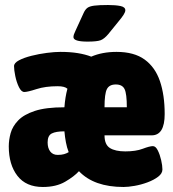

<svg xmlns="http://www.w3.org/2000/svg" viewBox="-20 -738 690 766"><path d="M151 8Q84 8 49.5 -36.5Q15 -81 15 -154Q15 -180 22.5 -207Q30 -234 52.5 -257.5Q75 -281 119 -295.5Q163 -310 237 -310Q240 -351 249 -384Q238 -394 210 -394Q161 -394 125.5 -382.5Q90 -371 77 -371Q65 -371 55.5 -390.5Q46 -410 41 -434.5Q36 -459 36 -474Q36 -487 56 -497.5Q76 -508 106 -515.5Q136 -523 167 -527Q198 -531 221 -531Q260 -531 290.5 -526Q321 -521 344 -512Q388 -531 445 -531Q515 -531 557 -500.5Q599 -470 618 -414.5Q637 -359 637 -283Q637 -198 585 -198H397Q397 -161 418.5 -147.5Q440 -134 480 -134Q522 -134 549.5 -144.5Q577 -155 590 -155Q601 -155 609.5 -138Q618 -121 623 -99Q628 -77 628 -62Q628 -46 611 -33Q594 -20 568.5 -10.5Q543 -1 517 3.5Q491 8 473 8Q355 8 295 -55Q276 -34 240 -13Q204 8 151 8ZM397 -310H486Q486 -364 477 -382.5Q468 -401 442 -401Q416 -401 406.5 -382.5Q397 -364 397 -310ZM210 -120Q225 -120 235.5 -123Q246 -126 254 -131Q247 -149 243 -170Q239 -191 237 -214Q203 -214 186.5 -205.5Q170 -197 170 -170Q170 -147 180.5 -133.5Q191 -120 210 -120ZM329 -572Q273 -572 273 -590Q273 -599 281 -615L314 -687Q320 -700 328.5 -706.5Q337 -713 356 -715.5Q375 -718 411 -718Q441 -718 460.5 -714Q480 -710 480 -697Q480 -690 473 -679Q466 -668 455 -655L412 -602Q396 -583 381.5 -577.5Q367 -572 329 -572Z"/></svg>

Font: Asap Condensed Black
Style: Regular
Weight: 900
Width: 3
Designer: Pablo Cosgaya
Foundry: Omnibus-Type
Version: Version 3.001; ttfautohint (v1.8.4.7-5d5b)